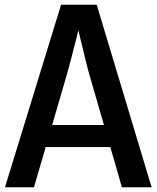

<svg xmlns="http://www.w3.org/2000/svg" viewBox="-20 -788 660 808"><path d="M1 0 237 -768H387L618 0H493L355 -478Q349 -498 341.5 -529.5Q334 -561 325.5 -595.5Q317 -630 309.5 -661.5Q302 -693 297 -713H323Q318 -693 310 -661Q302 -629 293 -593.5Q284 -558 275.5 -526Q267 -494 261 -473L123 0ZM143 -169V-262H466V-169Z"/></svg>

Font: Yaldevi ExtraLight SemiBold
Style: Regular
Weight: 600
Version: Version 1.100